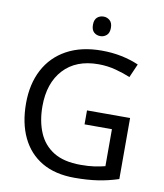

<svg xmlns="http://www.w3.org/2000/svg" viewBox="-98 -994 924 1084"><g transform="rotate(10 364.0 -452.5)"><path d="M407 -377H654V-27Q596 -8 537 1Q478 10 403 10Q292 10 216 -34.5Q140 -79 100.5 -161.5Q61 -244 61 -357Q61 -468 104.5 -550.5Q148 -633 231 -678.5Q314 -724 431 -724Q491 -724 544.5 -713Q598 -702 644 -682L610 -604Q572 -620 524.5 -632.5Q477 -645 426 -645Q298 -645 226.5 -567.5Q155 -490 155 -357Q155 -272 182.5 -206.5Q210 -141 269 -104.5Q328 -68 424 -68Q471 -68 504 -73Q537 -78 564 -85V-297H407ZM408 -915Q428 -915 443.5 -901.5Q459 -888 459 -859Q459 -830 443.5 -816.5Q428 -803 408 -803Q386 -803 371 -816.5Q356 -830 356 -859Q356 -888 371 -901.5Q386 -915 408 -915Z"/></g></svg>

Font: Noto Sans
Style: Regular
Weight: 400
Designer: Monotype Design Team
Foundry: Monotype Imaging Inc.
Version: Version 1.902